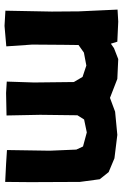

<svg xmlns="http://www.w3.org/2000/svg" viewBox="132 -656 538 841"><g transform="rotate(90 400.5 -236.0)"><path d="M22.5 -482.4 30.3 -312.5 31.2 -194.3 27.3 8.8 93.8 12.7 183.6 4.9 175.8 -108.4 176.8 -243.2 177.7 -311.5 210.9 -335 267.6 -345.7 317.4 -329.1 339.8 -291 341.8 -116.2 337.9 2.9 387.7 5.9 486.3 3.9 483.4 -143.6 485.4 -306.6 503.9 -335.9 560.5 -347.7 622.1 -331.1 635.7 -301.8 640.6 -185.5 637.7 2 699.2 5.9 777.3 9.8 778.3 -100.6 777.3 -317.4 765.6 -404.3 734.4 -443.4 673.8 -468.8 571.3 -481.4 469.7 -471.7 409.2 -449.2 326.2 -481.4 239.3 -485.4 191.4 -466.8 171.9 -453.1 163.1 -481.4 75.2 -485.4Z"/></g></svg>

Font: MaokenAssortedSans-TC
Style: Regular
Weight: 500
Version: Version 0.83